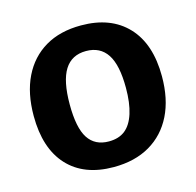

<svg xmlns="http://www.w3.org/2000/svg" viewBox="-87 -636 751 737"><g transform="rotate(-15 288.5 -267.0)"><path d="M296 -546Q414 -546 480 -476Q546 -406 546 -277Q546 -187 514 -122.5Q482 -58 422 -23Q362 12 278 12Q160 12 95.5 -58Q31 -128 31 -257Q31 -347 62.5 -411.5Q94 -476 153 -511Q212 -546 296 -546ZM289 -446Q232 -446 204 -401.5Q176 -357 176 -264Q176 -171 203 -129.5Q230 -88 285 -88Q325 -88 350 -108Q375 -128 388 -169Q401 -210 401 -270Q401 -361 373 -403.5Q345 -446 289 -446Z"/></g></svg>

Font: Bitter Thin
Style: Bold
Weight: 700
Version: Version 3.021